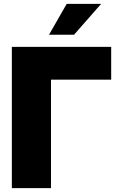

<svg xmlns="http://www.w3.org/2000/svg" viewBox="-20 -969 614 989"><path d="M552.7 -727.5V-558.6H242.7V0H41V-727.5ZM232.4 -790 323.7 -949.2H501L361.3 -790Z"/></svg>

Font: Inter 28pt Black
Style: Regular
Weight: 900
Designer: Rasmus Andersson
Foundry: rsms
Version: Version 4.001;git-66647c0bb